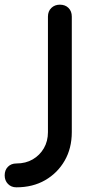

<svg xmlns="http://www.w3.org/2000/svg" viewBox="-120 -567 427 821"><path d="M-50 234Q-72 234 -86 219.5Q-100 205 -100 183Q-100 160 -86 146Q-72 132 -50 132Q-10 132 20 114.5Q50 97 67.5 67Q85 37 85 -2V-496Q85 -519 99.5 -533Q114 -547 136 -547Q159 -547 173 -533Q187 -519 187 -496V-2Q187 67 156.5 120Q126 173 73 203.5Q20 234 -50 234Z"/></svg>

Font: Comfortaa
Style: Bold
Weight: 700
Designer: Johan Aakerlund
Foundry: Johan Aakerlund
Version: Version 3.104; ttfautohint (v1.8.1.43-b0c9)